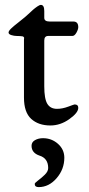

<svg xmlns="http://www.w3.org/2000/svg" viewBox="-20 -505 365 785"><path d="M156 60Q191 60 217 83Q243 106 243 140Q243 187 211.5 223.5Q180 260 138 260Q122 260 122 247Q122 243 135.5 233Q149 223 163 209.5Q177 196 177 182Q177 142 141 131Q109 120 109 91Q109 76 123 68Q137 60 156 60ZM186 8Q137 8 107.5 -19Q78 -46 78 -106V-344Q78 -345 78.5 -348Q79 -351 78.5 -351.5Q78 -352 76.5 -354Q75 -356 71.5 -356.5Q68 -357 62 -357.5Q56 -358 47 -358Q38 -358 26.5 -361.5Q15 -365 15 -372Q15 -378 24.5 -387.5Q34 -397 56 -414Q78 -431 82 -435Q85 -437 96 -447.5Q107 -458 115 -465Q123 -472 132.5 -478.5Q142 -485 147 -485Q161 -485 161 -460V-432Q161 -417 183 -417H280Q300 -417 300 -394Q300 -385 292.5 -371.5Q285 -358 276 -358H177Q161 -358 161 -339V-152Q161 -101 173.5 -80.5Q186 -60 213 -60Q235 -60 259 -69Q283 -78 285 -78Q300 -78 300 -64Q300 -44 263.5 -18Q227 8 186 8Z"/></svg>

Font: EB Garamond 08
Style: Regular
Weight: 400
Version: Version 0.016 ; ttfautohint (v1.5)